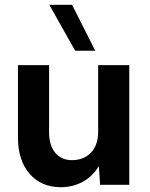

<svg xmlns="http://www.w3.org/2000/svg" viewBox="-20 -772 625 802"><path d="M233 10C303 10 359 -22 393 -78L398 0H520V-500H390V-220C390 -148 347 -103 280 -103C222 -103 185 -147 185 -218V-500H55V-195C55 -71 125 10 233 10ZM294 -560H378L281 -752H186Z"/></svg>

Font: Gully SemiBold
Style: Regular
Weight: 600
Designer: jaikishan Patel
Foundry: MagicType
Version: Version 1.000;Glyphs 3.2 (3242)